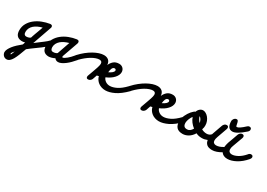

<svg xmlns="http://www.w3.org/2000/svg" viewBox="-75 -1527 4021 2895"><g transform="rotate(30 1935.5 -79.0)"><path d="M426 -173Q449 -196 468 -196Q504 -196 504 -160Q504 -145 486.5 -124Q469 -103 440.5 -78Q412 -53 376 -26Q340 1 302 28Q267 54 237 75.5Q207 97 181 119Q157 185 136.5 237Q116 289 95.5 324.5Q75 360 52 379Q29 398 1 398Q-18 398 -33 390.5Q-48 383 -58 371Q-68 359 -73.5 345Q-79 331 -79 318Q-79 293 -65 264.5Q-51 236 -27 205.5Q-3 175 30.5 143.5Q64 112 103 81Q105 75 106.5 71.5Q108 68 110 62Q113 52 113.5 50.5Q114 49 113.5 49.5Q113 50 113.5 48.5Q114 47 118 37Q100 43 87 44Q74 45 59 45Q-50 39 -50 -81Q-50 -148 -19 -201.5Q12 -255 62.5 -294.5Q113 -334 177 -359Q241 -384 307 -394H315Q348 -394 348 -362Q348 -359 348 -357.5Q348 -356 346 -351V-349L249 -73Q243 -55 241 -49Q239 -43 238 -40.5Q237 -38 236 -34Q235 -30 229 -16Q240 -24 249 -31Q258 -38 268 -46Q321 -86 365 -119.5Q409 -153 426 -172ZM19 302Q23 302 31.5 282.5Q40 263 51 233Q33 252 23 267Q13 282 13 292Q13 294 14.5 298Q16 302 19 302ZM124 166Q102 184 83.5 200.5Q65 217 51 233Q59 212 67 188.5Q75 165 84 139ZM157 -66Q157 -67 157.5 -68Q158 -69 158 -71L159 -72ZM86 -48Q113 -48 133 -56Q153 -64 158 -71Q158 -73 160 -75Q161 -76 161 -77Q163 -81 163.5 -84.5Q164 -88 166 -92L165 -91Q175 -121 183.5 -144.5Q192 -168 200.5 -190Q209 -212 217 -235.5Q225 -259 236 -289Q195 -279 160 -262.5Q125 -246 99 -223.5Q73 -201 58 -171Q43 -141 43 -104Q43 -75 55 -61.5Q67 -48 86 -48Z M870 -170Q891 -195 914 -195Q950 -195 950 -161Q950 -145 935 -127Q907 -94 876 -62.5Q845 -31 813 -7Q781 17 750.5 31.5Q720 46 694 46Q674 46 658.5 37.5Q643 29 633 15Q607 29 578 37Q549 45 524 45Q415 39 415 -78Q415 -147 446 -201Q477 -255 527 -295Q577 -335 641.5 -360Q706 -385 772 -394H780Q813 -394 813 -361Q813 -356 812.5 -352.5Q812 -349 809 -343L811 -346Q787 -277 762 -207.5Q737 -138 713 -69Q712 -67 712 -64Q712 -57 715 -53Q718 -49 721 -47Q749 -53 789 -86.5Q829 -120 870 -170ZM625 -73 700 -289Q660 -278 625 -261.5Q590 -245 564 -222Q538 -199 523 -170Q508 -141 508 -105Q510 -73 521.5 -60.5Q533 -48 552 -48Q582 -48 602.5 -57Q623 -66 625 -72Z M940 -134Q919 -111 898 -111Q881 -111 871.5 -123Q862 -135 862 -147Q862 -166 881 -185V-184Q926 -233 974.5 -271.5Q1023 -310 1071 -337Q1119 -364 1164 -378.5Q1209 -393 1246 -393Q1297 -393 1327.5 -366Q1358 -339 1361 -287Q1380 -332 1415.5 -363Q1451 -394 1511 -394Q1531 -394 1548 -387Q1565 -380 1577.5 -367.5Q1590 -355 1597 -338Q1604 -321 1604 -302Q1604 -250 1558 -199Q1512 -148 1430 -113Q1443 -77 1475.5 -55Q1508 -33 1550 -33Q1600 -33 1664.5 -64.5Q1729 -96 1804 -174Q1825 -195 1844 -195Q1880 -195 1880 -159Q1880 -140 1860 -120Q1762 -22 1677 18.5Q1592 59 1525 59Q1489 59 1457 48.5Q1425 38 1400.5 19.5Q1376 1 1359 -24.5Q1342 -50 1335 -79Q1327 -77 1319.5 -75Q1312 -73 1303 -71Q1297 -53 1290 -32.5Q1283 -12 1277 5Q1269 22 1253 34Q1237 46 1217 46Q1186 46 1186 15Q1186 13 1186 11Q1186 9 1188 4V0L1228 -111Q1234 -128 1240 -145.5Q1246 -163 1252 -180Q1259 -202 1263.5 -221Q1268 -240 1268 -252Q1268 -300 1219 -300Q1192 -300 1158 -288Q1124 -276 1087.5 -254.5Q1051 -233 1013 -202Q975 -171 939 -134ZM1391 -185Q1401 -189 1410 -192.5Q1419 -196 1428 -200Q1426 -190 1426 -180Q1426 -170 1425 -160ZM1485 -300Q1470 -300 1460 -291.5Q1450 -283 1443.5 -269Q1437 -255 1433.5 -237Q1430 -219 1428 -200Q1467 -218 1488.5 -237.5Q1510 -257 1510 -277Q1510 -287 1502.5 -293.5Q1495 -300 1485 -300Z M1872 -134Q1851 -111 1830 -111Q1813 -111 1803.5 -123Q1794 -135 1794 -147Q1794 -166 1813 -185V-184Q1858 -233 1906.5 -271.5Q1955 -310 2003 -337Q2051 -364 2096 -378.5Q2141 -393 2178 -393Q2229 -393 2259.5 -366Q2290 -339 2293 -287Q2312 -332 2347.5 -363Q2383 -394 2443 -394Q2463 -394 2480 -387Q2497 -380 2509.5 -367.5Q2522 -355 2529 -338Q2536 -321 2536 -302Q2536 -250 2490 -199Q2444 -148 2362 -113Q2375 -77 2407.5 -55Q2440 -33 2482 -33Q2532 -33 2596.5 -64.5Q2661 -96 2736 -174Q2757 -195 2776 -195Q2812 -195 2812 -159Q2812 -140 2792 -120Q2694 -22 2609 18.5Q2524 59 2457 59Q2421 59 2389 48.5Q2357 38 2332.5 19.5Q2308 1 2291 -24.5Q2274 -50 2267 -79Q2259 -77 2251.5 -75Q2244 -73 2235 -71Q2229 -53 2222 -32.5Q2215 -12 2209 5Q2201 22 2185 34Q2169 46 2149 46Q2118 46 2118 15Q2118 13 2118 11Q2118 9 2120 4V0L2160 -111Q2166 -128 2172 -145.5Q2178 -163 2184 -180Q2191 -202 2195.5 -221Q2200 -240 2200 -252Q2200 -300 2151 -300Q2124 -300 2090 -288Q2056 -276 2019.5 -254.5Q1983 -233 1945 -202Q1907 -171 1871 -134ZM2323 -185Q2333 -189 2342 -192.5Q2351 -196 2360 -200Q2358 -190 2358 -180Q2358 -170 2357 -160ZM2417 -300Q2402 -300 2392 -291.5Q2382 -283 2375.5 -269Q2369 -255 2365.5 -237Q2362 -219 2360 -200Q2399 -218 2420.5 -237.5Q2442 -257 2442 -277Q2442 -287 2434.5 -293.5Q2427 -300 2417 -300Z M2890 -265Q2881 -264 2869 -252Q2867 -261 2865 -269.5Q2863 -278 2862 -287ZM2974 -111Q2936 -140 2908.5 -176.5Q2881 -213 2869 -252Q2859 -243 2850 -227.5Q2841 -212 2833.5 -194Q2826 -176 2821.5 -157Q2817 -138 2817 -121Q2817 -89 2832.5 -68.5Q2848 -48 2887 -48Q2939 -48 2974 -111ZM2805 -293Q2822 -312 2836 -324.5Q2850 -337 2867 -345Q2878 -378 2903 -398.5Q2928 -419 2958 -419Q2980 -419 3005 -405Q3030 -391 3050.5 -366.5Q3071 -342 3084.5 -308.5Q3098 -275 3098 -236Q3098 -217 3095.5 -202Q3093 -187 3085 -163Q3127 -139 3174 -139Q3221 -139 3251 -173L3250 -172Q3269 -196 3292 -196Q3309 -196 3319 -187.5Q3329 -179 3329 -161Q3329 -152 3324.5 -144Q3320 -136 3312 -125Q3274 -82 3232.5 -64Q3191 -46 3147 -46Q3119 -46 3094 -50.5Q3069 -55 3042 -69Q3007 -11 2958.5 17Q2910 45 2862 45Q2790 45 2757 8.5Q2724 -28 2724 -95Q2724 -151 2748.5 -203Q2773 -255 2805 -293ZM3002 -178Q3004 -186 3005 -193.5Q3006 -201 3006 -209Q3006 -213 3006 -217Q3006 -221 3005 -225Q3021 -207 3041 -192ZM2953 -318Q2942 -325 2936 -325H2932Q2914 -325 2907.5 -339.5Q2901 -354 2913 -367Q2910 -364 2910 -362L2957 -344Q2953 -336 2953 -326ZM2953 -318Q2955 -298 2969.5 -273Q2984 -248 3005 -225Q3001 -258 2985.5 -282.5Q2970 -307 2953 -318Z M3871 -183Q3891 -206 3914 -206Q3950 -206 3950 -171Q3950 -158 3934 -136Q3860 -50 3780 -8Q3700 34 3634 34Q3596 34 3569 20.5Q3542 7 3526 -18Q3485 6 3445 20Q3405 34 3367 34Q3340 34 3316.5 28Q3293 22 3275.5 7.5Q3258 -7 3247.5 -30Q3237 -53 3237 -88Q3237 -108 3240.5 -131Q3244 -154 3255 -183L3254 -182Q3270 -227 3285.5 -271Q3301 -315 3317 -360Q3323 -376 3338 -390.5Q3353 -405 3375 -405Q3408 -405 3408 -372Q3408 -367 3407.5 -363Q3407 -359 3404 -353L3406 -356L3343 -179Q3329 -139 3329 -114Q3329 -86 3345 -72Q3361 -58 3386 -58Q3415 -58 3446 -69Q3477 -80 3508 -100Q3510 -117 3513.5 -138Q3517 -159 3525 -182Q3541 -226 3557.5 -271Q3574 -316 3589 -360Q3595 -376 3610 -390.5Q3625 -405 3647 -405Q3680 -405 3680 -372Q3680 -367 3679.5 -363Q3679 -359 3676 -353L3678 -356Q3662 -311 3645.5 -267Q3629 -223 3613 -178Q3600 -145 3600 -118Q3600 -86 3617 -72Q3634 -58 3660 -58Q3704 -58 3760.5 -88.5Q3817 -119 3871 -182ZM3402 -495Q3402 -500 3405.5 -510.5Q3409 -521 3416.5 -531Q3424 -541 3435.5 -548.5Q3447 -556 3463 -556Q3480 -556 3488.5 -536.5Q3497 -517 3500 -494Q3502 -484 3505 -474Q3508 -464 3505 -467Q3509 -454 3520 -454Q3557 -454 3650 -541Q3659 -549 3666.5 -552.5Q3674 -556 3684 -556Q3720 -556 3720 -520Q3720 -498 3697 -478Q3566 -361 3494 -361Q3449 -361 3425.5 -394Q3402 -427 3402 -495Z"/></g></svg>

Font: Discipuli Britannica Bold
Style: Regular
Weight: 700
Designer: Peter Wiegel
Foundry: Peter Wiegel
Version: Version 0.001 2009